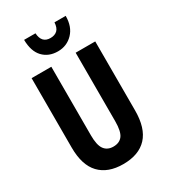

<svg xmlns="http://www.w3.org/2000/svg" viewBox="-226 -1040 1014 1155"><g transform="rotate(-30 281.0 -463.0)"><path d="M502 -235Q502 -112 445.5 -51Q389 10 280 10Q174 10 117 -50Q60 -110 60 -232V-714H197V-237Q197 -169 218.5 -140Q240 -111 281 -111Q324 -111 345 -139.5Q366 -168 366 -238V-714H502ZM425 -936Q425 -861 383 -817.5Q341 -774 279 -774Q215 -774 176 -815Q137 -856 136 -936H215Q219 -866 280 -866Q310 -866 327.5 -882.5Q345 -899 347 -936Z"/></g></svg>

Font: Noto Sans Arabic ExtCond
Style: Bold
Weight: 700
Width: 2
Designer: Monotype Design Team, Nadine Chahine, Nizar Qandah and Khaled Hosny
Foundry: Monotype Imaging Inc.
Version: Version 2.012; ttfautohint (v1.8.4.7-5d5b)